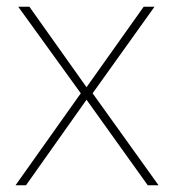

<svg xmlns="http://www.w3.org/2000/svg" viewBox="-20 -548 519 568"><path d="M219 -272 26 0H57L236 -253L417 0H449L254 -272L437 -528H405L236 -290L67 -528H34Z"/></svg>

Font: Noto Sans Thai Looped Thin
Style: Regular
Weight: 100
Designer: Sasikarn Vongin, Ben Mitchell
Foundry: The Fontpad Ltd
Version: Version 1.001